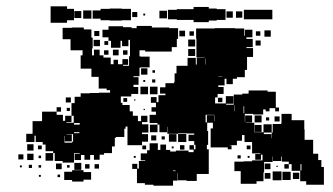

<svg xmlns="http://www.w3.org/2000/svg" viewBox="-20 -557 1053 607"><path d="M192 -485H140V-537H192V-529H214V-493H192ZM640 -487H592V-494H569H539V-496H511V-526H539V-528H569H592V-535H640V-530H665V-528H693V-494H665V-492H640ZM365 -492H327V-493H298V-498H273V-524H298V-529H327V-530H365V-529H394V-493H365ZM841 -496H811H781H751V-526H781H811H841ZM269 -498H243V-524H269ZM508 -499H484V-523H508ZM237 -500H215V-522H237ZM746 -501H726V-521H746ZM716 -501H696V-521H716ZM414 -503H398V-519H414ZM439 -508H433V-514H439ZM89 -108H63V-134H83V-174H112V-175H113V-204H159V-218H173V-204H159V-194H179V-175H186V-191H206V-171H190V-169H213V-191H206V-231H232H216V-251H235V-262H264V-263H293V-264H328V-272H317V-277H292V-314H269V-340H265H235V-382H241V-398H203V-433H178V-469H207V-470H245V-464H269V-438H273V-404H271V-382H307V-375H330V-354H339V-368H353V-354H367V-370H385V-352H369V-349H388V-379H391V-406V-431H369H386V-411H366V-428H361V-406H331V-428H323V-439H304V-463H323V-474H369V-471H396V-468H412V-475H460V-470H485H515V-468H543V-434H539V-408H523V-394H469H439V-398H421V-379H424V-378H453V-344H424V-343H421V-316H402V-313H418V-289H402V-282H417V-260H395V-252H362V-232H367V-225H390V-205H400V-191H416V-174H426V-191H446V-171H429V-164H449V-138H429V-133H448V-109H429V-98H383V-128V-157H377V-150H373V-124H346V-121H343V-94H334V-73H309V-68H295V-52H277V-67H265V-52H247V-67H236V-51H216V-71H232V-73H214V-43H178V-48H153V-73H148V-79H124V-100H115V-108H93V-128H89ZM508 -139H484V-163H501H478V-168H453V-194H473V-232H457V-250H475V-234H481V-256H503V-261H486V-281H503V-294H530V-297H532V-325H538V-349H568H573V-374H599V-353H602V-375H627V-376H601V-406H627H601V-435H600V-467H630H659V-468H689H723V-467H752V-444H754V-463H778V-439H759V-434H779V-408H759V-405H780V-377H761V-336H754V-313H729V-308H716V-291H696V-308H690V-287H670V-282H687V-260H668V-249H660V-230H694V-253H718V-229H695V-226H719V-258H746V-261H766V-271H826V-267H852V-217H862V-205H850V-215H832V-205H820V-211H812V-195H780V-211V-197H754V-172H755V-192H777V-170H757V-169H784V-139H813V-164H839V-138H842V-165H869V-168H870V-197H902V-177H942V-148H943V-115H970V-71H986V-51H996V-29H1004V27H948V16H929V-17H902V-38H893V-24H879V-38H893V-46H871V-62H869V-48H843V-62H842V-45H815V-12H813V16H791V24H741V-16H721V-46H750V-47H777V-50H810V-68H805V-52H787V-70H803V-72H777V-108H753V-130H731H745V-112H729V-98H706V-97H712V-85H700V-91H646V-151H653V-169H635V-143H638V-99H634V-85H640V-55V-7H602V15H570V13H542V-10H541V14H527V30H465V27H438V22H413V-23H398V-39H414V-24H419V-48H439V-50H425V-72H445V-82H453V-104H479V-83H487V-100H505V-83H518V-78H536V-81H576V-76H592V-84H579V-98H593V-85H598V-99H594V-111H576V-131H594V-135H570V-136H543V-134H509V-156H508ZM836 -441H816V-461H836ZM565 -442H547V-460H565ZM294 -443H278V-459H294ZM803 -444H789V-458H803ZM593 -444H579V-458H593ZM597 -410H575V-432H597ZM296 -411H276V-431H296ZM804 -413H788V-429H804ZM322 -415H310V-427H322ZM597 -380H575V-402H597ZM295 -382H277V-400H295ZM355 -382H337V-400H355ZM383 -384H369V-398H383ZM323 -384H309V-398H323ZM631 -353V-372H630V-353ZM446 -321H426V-341H446ZM470 -327H462V-335H470ZM670 -315H683V-316H670ZM471 -296H461V-306H471ZM439 -298H433V-304H439ZM448 -259H424V-283H448ZM478 -259H454V-283H478ZM204 -233H188V-249H204ZM683 -234H669V-248H683ZM382 -235H370V-247H382ZM408 -239H404V-243H408ZM722 -205V-224H721V-205ZM752 -199V-221H750V-199ZM473 -204H459V-218H473ZM201 -206H191V-216H201ZM438 -209H434V-213H438ZM633 -194H630V-170H634V-193H657V-194H633ZM807 -170H785V-192H807ZM659 -174V-192H658V-174ZM864 -173H848V-189H864ZM831 -176H821V-186H831ZM214 -163H232V-168H214V-136H231V-139H214ZM478 -139H454V-163H478ZM807 -140H785V-162H807ZM838 -133V-120H839V-138H814V-133ZM569 -108H543V-134H569ZM207 -110H185V-127H184V-106H208V-109H211V-133H190V-132H207ZM538 -109H514V-133H538ZM474 -113H458V-129H474ZM501 -116H491V-126H501ZM86 -81H66V-101H86ZM563 -84H549V-98H563ZM112 -85H100V-97H112ZM442 -85H430V-97H442ZM772 -85H760V-97H772ZM529 -88H523V-94H529ZM148 -49H124V-73H148ZM86 -51H66V-71H86ZM54 -53H38V-69H54ZM741 -56H731V-66H741ZM110 -57H102V-65H110ZM769 -58H763V-64H769ZM409 -58H403V-64H409ZM237 -20H215V-42H237ZM835 -22H817V-40H835ZM175 -22H157V-40H175ZM933 -18V-38H930V-18ZM263 -24H249V-38H263ZM293 -24H279V-38H293ZM81 -26H71V-36H81ZM110 -27H102V-35H110ZM200 -27H192V-35H200ZM49 -28H43V-34H49ZM858 -29H854V-33H858ZM244 17H208V12H183V-14H208V-19H244ZM527 -16H535V-18H527ZM870 13H842V-15H870ZM899 12H873V-14H899ZM268 11H244V-13H268ZM926 9H906V-11H926ZM835 8H817V-10H835ZM170 3H162V-5H170ZM109 2H103V-4H109Z"/></svg>

Font: Rubik Storm
Style: Regular
Weight: 400
Designer: Hubert and Fischer, NaN
Foundry: Hubert and Fischer, NaN
Version: Version 2.201